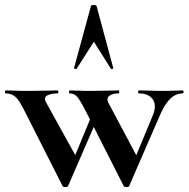

<svg xmlns="http://www.w3.org/2000/svg" viewBox="-37 -750 759 773"><path d="M461 -1 308 -303Q286 -346 274 -360Q262 -374 243 -374Q241 -374 241 -380Q241 -386 243 -386Q258 -386 277 -385Q296 -384 329 -384Q366 -384 392.5 -385Q419 -386 441 -386Q443 -386 443 -380Q443 -374 441 -374Q416 -374 403 -364Q390 -354 400 -335L519 -111L469 -22L578 -285Q595 -326 578 -350Q561 -374 522 -374Q519 -374 519 -380Q519 -386 522 -386Q545 -386 566.5 -385Q588 -384 622 -384Q647 -384 662 -385Q677 -386 699 -386Q702 -386 702 -380Q702 -374 699 -374Q671 -374 648.5 -352.5Q626 -331 606 -284L483 -1Q482 3 472.5 3Q463 3 461 -1ZM215 -1 62 -303Q40 -348 24 -361Q8 -374 -14 -374Q-17 -374 -17 -380Q-17 -386 -14 -386Q3 -386 24.5 -385Q46 -384 83 -384Q120 -384 146.5 -385Q173 -386 195 -386Q198 -386 198 -380Q198 -374 195 -374Q170 -374 153.5 -366Q137 -358 150 -335L274 -111L223 -22L332 -285L360 -284L237 -1Q236 3 226.5 3Q217 3 215 -1ZM419 -476Q421 -474 416 -472.5Q411 -471 409 -474L341 -582L272 -474Q271 -471 265.5 -472.5Q260 -474 261 -476L329 -725Q330 -730 340 -730Q350 -730 352 -725Z"/></svg>

Font: Cormorant Garamond Light
Style: Regular
Weight: 300
Designer: Christian Thalmann (Catharsis Fonts)
Foundry: Catharsis Fonts
Version: Version 4.001